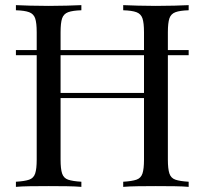

<svg xmlns="http://www.w3.org/2000/svg" viewBox="-20 -728 797 748"><path d="M460 0V-20Q494 -22 511.5 -28Q529 -34 535 -52Q541 -70 541 -106V-602Q541 -639 535 -656.5Q529 -674 511.5 -680.5Q494 -687 460 -688V-708Q483 -707 518 -706Q553 -705 587 -705Q626 -705 660 -706Q694 -707 715 -708V-688Q681 -687 663.5 -680.5Q646 -674 640 -656.5Q634 -639 634 -602V-106Q634 -70 640 -52Q646 -34 663.5 -28Q681 -22 715 -20V0Q694 -2 660 -2.5Q626 -3 587 -3Q553 -3 518 -2.5Q483 -2 460 0ZM42 0V-20Q76 -22 93.5 -28Q111 -34 117 -52Q123 -70 123 -106V-602Q123 -639 117 -656.5Q111 -674 93.5 -680.5Q76 -687 42 -688V-708Q63 -707 97 -706Q131 -705 170 -705Q205 -705 239.5 -706Q274 -707 297 -708V-688Q263 -687 245.5 -680.5Q228 -674 222 -656.5Q216 -639 216 -602V-106Q216 -70 222 -52Q228 -34 245.5 -28Q263 -22 297 -20V0Q274 -2 239.5 -2.5Q205 -3 170 -3Q131 -3 97 -2.5Q63 -2 42 0ZM181 -346V-366H576V-346ZM715 -533V-513H42V-533Z"/></svg>

Font: Playfair Display
Style: Regular
Weight: 400
Designer: Claus Eggers Sørensen
Foundry: Claus Eggers Sørensen
Version: Version 1.203